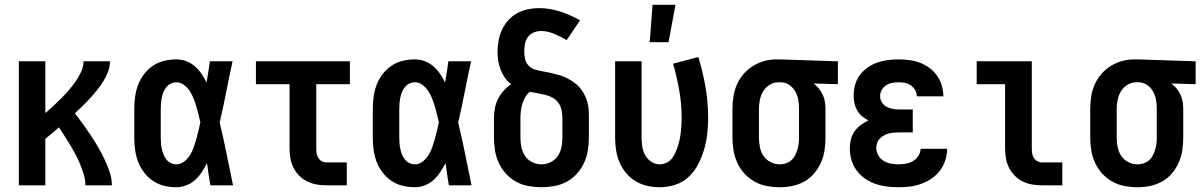

<svg xmlns="http://www.w3.org/2000/svg" viewBox="-20 -777 5040 805"><path d="M59 0V-520H170V-303Q188 -318 204.5 -333.5Q221 -349 237.5 -365.5Q254 -382 269 -399.5Q284 -417 297 -435.5Q310 -454 320 -475.5Q330 -497 330 -520H441Q441 -498 433 -476.5Q425 -455 413 -436Q401 -417 387 -399.5Q373 -382 358 -365.5Q343 -349 327 -333.5Q311 -318 294 -302Q312 -279 328.5 -256Q345 -233 361 -209Q377 -185 391.5 -160Q406 -135 418 -109.5Q430 -84 439.5 -56.5Q449 -29 449 0H338Q338 -23 331.5 -44.5Q325 -66 316.5 -87Q308 -108 297.5 -128Q287 -148 275.5 -167Q264 -186 252 -205Q240 -224 227 -243Q213 -231 199 -219Q185 -207 170 -195V0Z M719 8Q694 8 668.5 2Q643 -4 621.5 -18.5Q600 -33 584 -54Q568 -75 559 -99Q550 -123 546.5 -148.5Q543 -174 543 -200V-320Q543 -346 546.5 -371.5Q550 -397 559 -421Q568 -445 584 -466Q600 -487 621.5 -501.5Q643 -516 668.5 -522Q694 -528 719 -528Q741 -528 761 -520.5Q781 -513 797 -499Q813 -485 825 -467.5Q837 -450 846 -431Q850 -454 853.5 -476Q857 -498 860 -520H955Q941 -456 928.5 -391.5Q916 -327 901 -263Q917 -198 930 -132Q943 -66 957 0H862Q858 -23 854.5 -46.5Q851 -70 848 -93Q838 -74 826 -55.5Q814 -37 798 -22.5Q782 -8 761.5 0Q741 8 719 8ZM719 -88Q737 -88 752 -99.5Q767 -111 776.5 -126.5Q786 -142 792 -159Q798 -176 803 -193.5Q808 -211 812 -228.5Q816 -246 820 -264Q816 -281 812 -298Q808 -315 803 -331.5Q798 -348 791.5 -364.5Q785 -381 775.5 -395.5Q766 -410 751.5 -421Q737 -432 719 -432Q707 -432 696 -426.5Q685 -421 677.5 -411.5Q670 -402 665.5 -391Q661 -380 658.5 -368Q656 -356 655 -344Q654 -332 654 -320V-200Q654 -188 655 -176Q656 -164 658.5 -152Q661 -140 665.5 -129Q670 -118 677.5 -108.5Q685 -99 696 -93.5Q707 -88 719 -88Z M1349 0Q1328 0 1307.5 -3.5Q1287 -7 1268.5 -16Q1250 -25 1235 -40Q1220 -55 1210.5 -74Q1201 -93 1197.5 -113.5Q1194 -134 1194 -155V-424H1053V-520H1447V-424H1306V-155Q1306 -144 1307.5 -134Q1309 -124 1314.5 -115Q1320 -106 1329.5 -101Q1339 -96 1349 -96H1434V0Z M1719 8Q1694 8 1668.5 2Q1643 -4 1621.5 -18.5Q1600 -33 1584 -54Q1568 -75 1559 -99Q1550 -123 1546.5 -148.5Q1543 -174 1543 -200V-320Q1543 -346 1546.5 -371.5Q1550 -397 1559 -421Q1568 -445 1584 -466Q1600 -487 1621.5 -501.5Q1643 -516 1668.5 -522Q1694 -528 1719 -528Q1741 -528 1761 -520.5Q1781 -513 1797 -499Q1813 -485 1825 -467.5Q1837 -450 1846 -431Q1850 -454 1853.5 -476Q1857 -498 1860 -520H1955Q1941 -456 1928.5 -391.5Q1916 -327 1901 -263Q1917 -198 1930 -132Q1943 -66 1957 0H1862Q1858 -23 1854.5 -46.5Q1851 -70 1848 -93Q1838 -74 1826 -55.5Q1814 -37 1798 -22.5Q1782 -8 1761.5 0Q1741 8 1719 8ZM1719 -88Q1737 -88 1752 -99.5Q1767 -111 1776.5 -126.5Q1786 -142 1792 -159Q1798 -176 1803 -193.5Q1808 -211 1812 -228.5Q1816 -246 1820 -264Q1816 -281 1812 -298Q1808 -315 1803 -331.5Q1798 -348 1791.5 -364.5Q1785 -381 1775.5 -395.5Q1766 -410 1751.5 -421Q1737 -432 1719 -432Q1707 -432 1696 -426.5Q1685 -421 1677.5 -411.5Q1670 -402 1665.5 -391Q1661 -380 1658.5 -368Q1656 -356 1655 -344Q1654 -332 1654 -320V-200Q1654 -188 1655 -176Q1656 -164 1658.5 -152Q1661 -140 1665.5 -129Q1670 -118 1677.5 -108.5Q1685 -99 1696 -93.5Q1707 -88 1719 -88Z M2250 8Q2223 8 2195.5 3Q2168 -2 2144 -15Q2120 -28 2101.5 -48.5Q2083 -69 2071.5 -93.5Q2060 -118 2055.5 -145.5Q2051 -173 2051 -200V-279Q2051 -300 2054.5 -321Q2058 -342 2067.5 -361Q2077 -380 2091 -396Q2105 -412 2123 -424Q2108 -435 2097 -451Q2086 -467 2079 -485Q2072 -503 2069 -522Q2066 -541 2066 -560Q2066 -584 2070.5 -607.5Q2075 -631 2085 -652.5Q2095 -674 2111 -692Q2127 -710 2148 -721.5Q2169 -733 2192.5 -738Q2216 -743 2239 -743Q2285 -743 2329 -728.5Q2373 -714 2412 -692L2356 -609Q2344 -616 2331 -622.5Q2318 -629 2305 -634.5Q2292 -640 2278 -643.5Q2264 -647 2249 -647Q2233 -647 2218 -641Q2203 -635 2193.5 -622Q2184 -609 2181 -593Q2178 -577 2178 -561Q2178 -546 2181.5 -530Q2185 -514 2195.5 -502.5Q2206 -491 2221.5 -486Q2237 -481 2252.5 -478.5Q2268 -476 2283.5 -472.5Q2299 -469 2314.5 -465Q2330 -461 2344.5 -455Q2359 -449 2372.5 -441Q2386 -433 2398 -422.5Q2410 -412 2419 -399Q2428 -386 2434.5 -371.5Q2441 -357 2444.5 -341.5Q2448 -326 2448.5 -310.5Q2449 -295 2449 -279V-200Q2449 -173 2444.5 -145.5Q2440 -118 2428.5 -93.5Q2417 -69 2398.5 -48.5Q2380 -28 2356 -15Q2332 -2 2304.5 3Q2277 8 2250 8ZM2250 -88Q2270 -88 2288.5 -97Q2307 -106 2318.5 -123Q2330 -140 2334 -160Q2338 -180 2338 -200V-279Q2338 -296 2335 -313Q2332 -330 2322.5 -344Q2313 -358 2298.5 -366.5Q2284 -375 2267.5 -379Q2251 -383 2234.5 -386Q2218 -389 2201 -392Q2189 -382 2181.5 -368.5Q2174 -355 2169.5 -340Q2165 -325 2163.5 -309.5Q2162 -294 2162 -279V-200Q2162 -180 2166 -160Q2170 -140 2181.5 -123Q2193 -106 2211.5 -97Q2230 -88 2250 -88Z M2746 8Q2719 8 2693 2Q2667 -4 2644.5 -17.5Q2622 -31 2605 -51.5Q2588 -72 2577.5 -96.5Q2567 -121 2563 -147.5Q2559 -174 2559 -200V-520H2670V-200Q2670 -181 2673 -162Q2676 -143 2685 -126.5Q2694 -110 2710.5 -99Q2727 -88 2745 -88Q2760 -88 2774 -94.5Q2788 -101 2797 -112.5Q2806 -124 2812 -137.5Q2818 -151 2822.5 -165.5Q2827 -180 2830 -194.5Q2833 -209 2834.5 -223.5Q2836 -238 2837 -253Q2838 -268 2838 -283Q2838 -340 2828 -397.5Q2818 -455 2802 -510L2908 -538Q2927 -476 2938 -412Q2949 -348 2949 -283Q2949 -250 2945.5 -217Q2942 -184 2932.5 -151.5Q2923 -119 2907.5 -89Q2892 -59 2868 -36Q2844 -13 2811.5 -2.5Q2779 8 2746 8ZM2704 -600 2716 -757H2812L2783 -600Z M3249 8Q3222 8 3195 3Q3168 -2 3144 -15.5Q3120 -29 3101.5 -49Q3083 -69 3071.5 -94Q3060 -119 3055.5 -146Q3051 -173 3051 -200V-320Q3051 -346 3055 -372Q3059 -398 3069.5 -422Q3080 -446 3097 -466Q3114 -486 3136.5 -500Q3159 -514 3184 -521Q3209 -528 3235 -528H3250L3493 -520V-424L3391 -427Q3403 -418 3413 -406Q3423 -394 3429.5 -380Q3436 -366 3438.5 -350.5Q3441 -335 3441 -320V-200Q3441 -173 3437 -146.5Q3433 -120 3422 -95.5Q3411 -71 3393.5 -50Q3376 -29 3352.5 -16Q3329 -3 3302.5 2.5Q3276 8 3249 8ZM3249 -88Q3262 -88 3274.5 -92Q3287 -96 3297 -104.5Q3307 -113 3313 -124.5Q3319 -136 3323 -148.5Q3327 -161 3328.5 -174Q3330 -187 3330 -200V-320Q3330 -339 3327 -357.5Q3324 -376 3315 -392.5Q3306 -409 3290.5 -420Q3275 -431 3256 -432H3244Q3224 -432 3207 -421.5Q3190 -411 3180 -394.5Q3170 -378 3166 -358.5Q3162 -339 3162 -320V-200Q3162 -180 3166 -160Q3170 -140 3181 -123.5Q3192 -107 3210.5 -97.5Q3229 -88 3249 -88Z M3748 8Q3723 8 3698.5 5Q3674 2 3650.5 -6Q3627 -14 3606.5 -28.5Q3586 -43 3571.5 -62.5Q3557 -82 3550 -106Q3543 -130 3543 -155Q3543 -174 3547.5 -192.5Q3552 -211 3563 -226.5Q3574 -242 3589 -253Q3604 -264 3621 -272Q3607 -279 3594.5 -289.5Q3582 -300 3574 -314Q3566 -328 3562.5 -343.5Q3559 -359 3559 -375Q3559 -398 3565 -420.5Q3571 -443 3584.5 -461.5Q3598 -480 3617 -493.5Q3636 -507 3657.5 -514.5Q3679 -522 3701.5 -525Q3724 -528 3747 -528Q3770 -528 3793 -525Q3816 -522 3837 -514Q3858 -506 3876.5 -492.5Q3895 -479 3908.5 -460Q3922 -441 3928.5 -419Q3935 -397 3935 -374V-373H3824Q3824 -387 3817 -399Q3810 -411 3799 -419Q3788 -427 3774.5 -429.5Q3761 -432 3747 -432Q3734 -432 3720.5 -429.5Q3707 -427 3695.5 -419.5Q3684 -412 3677 -400Q3670 -388 3670 -374Q3670 -360 3677.5 -348Q3685 -336 3697 -329.5Q3709 -323 3722.5 -320.5Q3736 -318 3750 -318H3807V-222H3750Q3739 -222 3728 -221Q3717 -220 3706.5 -217.5Q3696 -215 3686.5 -209.5Q3677 -204 3669 -196Q3661 -188 3657.5 -177.5Q3654 -167 3654 -156Q3654 -140 3662.5 -125.5Q3671 -111 3685 -102.5Q3699 -94 3715 -91Q3731 -88 3748 -88Q3763 -88 3779 -91Q3795 -94 3808.5 -102Q3822 -110 3830.5 -123.5Q3839 -137 3840 -153H3951Q3951 -129 3943.5 -105.5Q3936 -82 3921.5 -62.5Q3907 -43 3886.5 -29Q3866 -15 3843 -6.5Q3820 2 3796 5Q3772 8 3748 8Z M4349 0Q4328 0 4307.5 -3.5Q4287 -7 4268.5 -16Q4250 -25 4235 -40Q4220 -55 4210.5 -74Q4201 -93 4197.5 -113.5Q4194 -134 4194 -155V-424H4075V-520H4306V-155Q4306 -144 4307.5 -134Q4309 -124 4314.5 -115Q4320 -106 4329.5 -101Q4339 -96 4349 -96H4434V0Z M4749 8Q4722 8 4695 3Q4668 -2 4644 -15.5Q4620 -29 4601.5 -49Q4583 -69 4571.5 -94Q4560 -119 4555.5 -146Q4551 -173 4551 -200V-320Q4551 -346 4555 -372Q4559 -398 4569.5 -422Q4580 -446 4597 -466Q4614 -486 4636.5 -500Q4659 -514 4684 -521Q4709 -528 4735 -528H4750L4993 -520V-424L4891 -427Q4903 -418 4913 -406Q4923 -394 4929.5 -380Q4936 -366 4938.5 -350.5Q4941 -335 4941 -320V-200Q4941 -173 4937 -146.5Q4933 -120 4922 -95.5Q4911 -71 4893.5 -50Q4876 -29 4852.5 -16Q4829 -3 4802.5 2.5Q4776 8 4749 8ZM4749 -88Q4762 -88 4774.5 -92Q4787 -96 4797 -104.5Q4807 -113 4813 -124.5Q4819 -136 4823 -148.5Q4827 -161 4828.5 -174Q4830 -187 4830 -200V-320Q4830 -339 4827 -357.5Q4824 -376 4815 -392.5Q4806 -409 4790.5 -420Q4775 -431 4756 -432H4744Q4724 -432 4707 -421.5Q4690 -411 4680 -394.5Q4670 -378 4666 -358.5Q4662 -339 4662 -320V-200Q4662 -180 4666 -160Q4670 -140 4681 -123.5Q4692 -107 4710.5 -97.5Q4729 -88 4749 -88Z"/></svg>

Font: Iosevka Curly
Style: Bold
Weight: 700
Monospace: yes
Designer: Belleve Invis
Foundry: Belleve Invis
Version: Version 22.1.2; ttfautohint (v1.8.4)